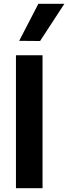

<svg xmlns="http://www.w3.org/2000/svg" viewBox="-20 -991 359 1011"><path d="M64 -700H204V0H64ZM81 -776 182 -971H319L191 -775Z"/></svg>

Font: Be Vietnam
Style: Bold
Weight: 700
Designer: Gabriel Lam
Foundry: TypeRant
Version: Version 4.000